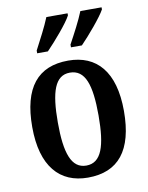

<svg xmlns="http://www.w3.org/2000/svg" viewBox="-87 -829 695 901"><g transform="rotate(-10 261.0 -378.0)"><path d="M286 -606H338C377 -646 441 -721 460 -756V-766H359C341 -721 312 -667 286 -619ZM125 -606H176C215 -646 280 -721 298 -756V-766H197C179 -721 150 -667 125 -619ZM259 10C404 10 479 -81 479 -269C479 -457 397 -547 262 -547C117 -547 42 -457 42 -269C42 -81 125 10 259 10ZM261 -47C190 -47 164 -123 164 -269C164 -415 189 -490 260 -490C333 -490 358 -415 358 -269C358 -123 333 -47 261 -47Z"/></g></svg>

Font: Noto Serif Condensed Semi
Style: Regular
Weight: 600
Width: 3
Designer: Monotype Design Team
Foundry: Monotype Imaging Inc.
Version: Version 1.002